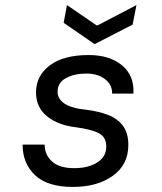

<svg xmlns="http://www.w3.org/2000/svg" viewBox="-20 -725 640 757"><path d="M267 12Q167 12 118 -34.5Q69 -81 69 -155H156Q156 -115 185 -88.5Q214 -62 273 -62Q328 -62 363.5 -84.5Q399 -107 399 -147Q399 -183 372 -198.5Q345 -214 281 -223Q210 -231 166 -266Q122 -301 122 -361Q122 -426 176 -467Q230 -508 330 -508Q412 -508 461 -467.5Q510 -427 506 -356H422Q423 -391 394 -413Q365 -435 321 -435Q273 -435 240 -417Q207 -399 207 -363Q207 -335 234.5 -316.5Q262 -298 322 -292Q370 -286 407 -271.5Q444 -257 465 -228.5Q486 -200 486 -153Q486 -76 425 -32Q364 12 267 12ZM353 -551 231 -635 244 -705 361 -625H365L518 -705L503 -628Z"/></svg>

Font: DM Mono
Style: Italic
Weight: 400
Italic angle: -10°
Designer: Colophon Foundry
Foundry: Colophon Foundry
Version: Version 1.000; ttfautohint (v1.8.2.53-6de2)